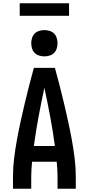

<svg xmlns="http://www.w3.org/2000/svg" viewBox="-20 -1148 540 1168"><path d="M59 0V-74Q59 -130 66 -186Q73 -242 83 -297Q93 -352 105 -407Q117 -462 130 -517Q143 -572 157 -626.5Q171 -681 186 -735H314Q329 -681 343 -626.5Q357 -572 370 -517Q383 -462 395 -407Q407 -352 417 -297Q427 -242 434 -186Q441 -130 441 -74V0H330V-74Q330 -96 328.5 -118.5Q327 -141 325 -164H175Q173 -141 171.5 -118.5Q170 -96 170 -74V0ZM186 -260H314Q302 -349 285.5 -437.5Q269 -526 250 -614Q231 -526 214.5 -437.5Q198 -349 186 -260ZM250 -805Q234 -805 218 -810Q202 -815 191 -826Q180 -837 175 -853Q170 -869 170 -885Q170 -901 175 -917Q180 -933 191 -944Q202 -955 218 -960Q234 -965 250 -965Q266 -965 282 -960Q298 -955 309 -944Q320 -933 325 -917Q330 -901 330 -885Q330 -869 325 -853Q320 -837 309 -826Q298 -815 282 -810Q266 -805 250 -805ZM100 -1052V-1128H400V-1052Z"/></svg>

Font: Iosevka SS08 Regular
Style: Bold
Weight: 700
Monospace: yes
Designer: Belleve Invis
Foundry: Belleve Invis
Version: Version 16.3.4; ttfautohint (v1.8.4)